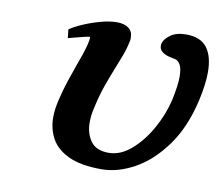

<svg xmlns="http://www.w3.org/2000/svg" viewBox="-59 -514 685 595"><g transform="rotate(10 284.0 -216.5)"><path d="M556 -250Q536 -163 493.5 -104.5Q451 -46 398.5 -17Q346 12 295 12Q230 12 191.5 -6Q153 -24 136.5 -54Q120 -84 120 -121Q120 -135 122 -148.5Q124 -162 127 -175Q135 -209 144.5 -237.5Q154 -266 163 -291Q170 -310 176 -327.5Q182 -345 186 -361Q192 -386 188 -386Q185 -386 168.5 -382Q152 -378 137 -374Q122 -370 122 -370L119 -397Q133 -407 158 -418Q183 -429 212 -437Q241 -445 264 -445Q287 -445 300.5 -435Q314 -425 314 -406Q314 -403 314 -400Q314 -397 313 -394Q308 -369 299 -345.5Q290 -322 280 -297Q270 -272 259.5 -242.5Q249 -213 240 -172Q234 -148 234 -125Q234 -91 251 -66.5Q268 -42 308 -42Q345 -42 379 -71.5Q413 -101 438 -146Q463 -191 474 -238Q479 -262 481.5 -280Q484 -298 484 -312Q484 -338 477 -350Q470 -362 460 -364Q453 -365 441 -368Q429 -371 419.5 -378Q410 -385 410 -397Q410 -402 411 -405Q415 -419 433 -432Q451 -445 482 -445Q527 -445 547.5 -418Q568 -391 568 -341Q568 -303 556 -250Z"/></g></svg>

Font: Libertinus Serif Semibold Italic
Style: Regular
Weight: 600
Italic angle: -11.5°
Designer: Philipp H. Poll, Khaled Hosny
Foundry: Caleb Maclennan
Version: Version 7.051;RELEASE